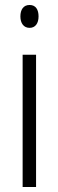

<svg xmlns="http://www.w3.org/2000/svg" viewBox="-20 -752 234 772"><path d="M99 -732C74 -732 62 -713 62 -686C62 -659 75 -640 99 -640C122 -640 135 -658 135 -686C135 -713 124 -732 99 -732ZM125 -532H71V0H125Z"/></svg>

Font: Noto Sans Lao Looped ExtraCondensed Light
Style: Regular
Weight: 300
Width: 2
Designer: Mark Frömberg, Ben Mitchell
Foundry: The Fontpad Ltd
Version: Version 1.002